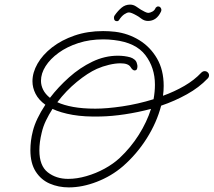

<svg xmlns="http://www.w3.org/2000/svg" viewBox="-20 -735 928 834"><path d="M279 79Q234 79 196 62.5Q158 46 135 10Q112 -26 112 -83Q112 -102 114.5 -123Q117 -144 123 -167Q136 -218 177 -280Q148 -301 134.5 -327.5Q121 -354 121 -382Q121 -420 143 -458.5Q165 -497 206 -529Q247 -561 303.5 -580.5Q360 -600 428 -600Q453 -600 480 -597Q537 -590 585 -560.5Q633 -531 662 -481Q691 -431 691 -362Q691 -340 688 -319Q738 -337 781 -362Q824 -387 854 -419Q861 -426 869 -426Q877 -426 882.5 -420.5Q888 -415 888 -408Q888 -400 882 -394Q845 -355 792 -325.5Q739 -296 680 -276Q661 -203 617.5 -134Q574 -65 513 -12Q464 30 401 54.5Q338 79 279 79ZM401 -436Q361 -418 314 -379.5Q267 -341 229 -291Q257 -278 298 -270.5Q339 -263 394 -263Q444 -263 511.5 -273Q579 -283 647 -304Q653 -337 653 -367Q653 -441 611.5 -495.5Q570 -550 476 -561Q452 -564 429 -564Q370 -564 320.5 -548Q271 -532 234.5 -505.5Q198 -479 178 -447.5Q158 -416 158 -384Q158 -364 167.5 -345Q177 -326 197 -310Q233 -357 280 -399Q327 -441 381 -467Q435 -493 492 -493Q521 -493 546 -486Q556 -483 564.5 -476Q573 -469 575 -458Q576 -455 576.5 -452.5Q577 -450 577 -447Q577 -429 565 -429Q556 -429 547 -444Q537 -460 503 -460Q481 -460 453.5 -453.5Q426 -447 401 -436ZM151 -82Q151 -15 187.5 13.5Q224 42 276 42Q314 42 355.5 30Q397 18 434.5 -2.5Q472 -23 500 -49Q548 -94 583 -149.5Q618 -205 636 -262Q579 -247 522.5 -238.5Q466 -230 418 -229Q348 -227 296 -236Q244 -245 208 -262Q192 -237 179.5 -211Q167 -185 161 -158Q151 -117 151 -82ZM488 -643Q475 -643 475 -658Q475 -664 478 -668Q492 -688 508 -701.5Q524 -715 545 -715Q559 -715 571 -707Q583 -699 592 -693Q600 -688 609.5 -683.5Q619 -679 624 -679Q631 -679 641.5 -684.5Q652 -690 656 -701Q658 -703 660.5 -705Q663 -707 667 -707Q675 -707 679 -699.5Q683 -692 679 -684Q660 -644 623 -644Q607 -644 594 -654Q581 -664 573 -668Q550 -681 540 -681Q532 -681 520 -673Q508 -665 497 -648Q494 -643 488 -643Z"/></svg>

Font: Meow Script
Style: Regular
Weight: 400
Designer: Robert E. Leuschke
Foundry: Robert E. Leuschke
Version: Version 1.010; ttfautohint (v1.8.3)